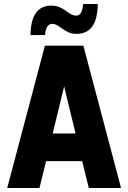

<svg xmlns="http://www.w3.org/2000/svg" viewBox="-20 -938 640 958"><path d="M16 0 204 -710H396L584 0H423L390 -134H210L177 0ZM300 -507 243 -272H357ZM362 -769Q339 -769 321.5 -777Q304 -785 285 -799Q260 -819 241 -819Q227 -819 217 -806.5Q207 -794 205 -763H132Q134 -842 161 -876Q188 -910 235 -910Q260 -910 279 -901.5Q298 -893 317 -878Q341 -860 359 -860Q374 -860 383 -872.5Q392 -885 395 -918H468Q466 -839 439 -804Q412 -769 362 -769Z"/></svg>

Font: Geist Mono ExtraBold
Style: Regular
Weight: 800
Monospace: yes
Designer: Basement.studio, Andrés Briganti, Mateo Zaragoza
Foundry: Basement.studio, Vercel, Andrés Briganti, Guido Ferreyra, Mateo Zaragoza
Version: Version 1.500; ttfautohint (v1.8.4.7-5d5b)